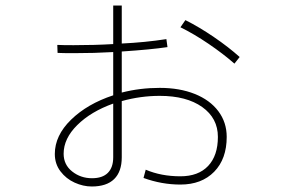

<svg xmlns="http://www.w3.org/2000/svg" viewBox="-20 -646 1040 697"><path d="M803 -149Q803 -69 757.5 -22.5Q712 24 635 24Q567 24 501 0L509 -30Q565 -6 635 -6Q700 -6 735.5 -43.5Q771 -81 771 -149Q771 -217 714 -257.5Q657 -298 560 -298Q490 -298 422 -279V-75Q422 -23 394.5 4Q367 31 313 31Q282 31 251 17Q220 3 199.5 -24Q179 -51 179 -87Q179 -154 238 -211.5Q297 -269 391 -300V-457Q323 -453 248 -453Q206 -453 189 -454L188 -483Q206 -482 247 -482Q323 -482 391 -486V-626H422V-488Q506 -492 584 -504L588 -475Q527 -466 422 -459V-310Q488 -327 560 -327Q632 -327 687 -305Q742 -283 772.5 -242.5Q803 -202 803 -149ZM653 -573Q703 -548 756.5 -511.5Q810 -475 850 -439L831 -415Q790 -451 737 -487Q684 -523 635 -547ZM391 -270Q310 -241 260.5 -192Q211 -143 211 -88Q211 -48 242 -23.5Q273 1 314 1Q352 1 371.5 -18.5Q391 -38 391 -75Z"/></svg>

Font: IBM Plex Sans JP ExtraLight
Style: Regular
Weight: 200
Designer: Mike Abbink; Paul van der Laan; Pieter van Rosmalen; Wujin Sim; Yejin Wi; Jinhee Kim; Boomi Park; Yona Kim; Kichan Ma
Foundry: Sandoll Inc.
Version: Version 1.001